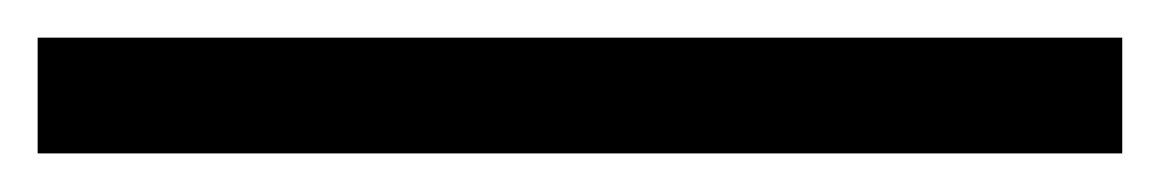

<svg xmlns="http://www.w3.org/2000/svg" viewBox="-20 -20 616 102"><path d="M576.2 61.5H0V0H576.2Z"/></svg>

Font: Pretendard GOV Light
Style: Regular
Weight: 300
Designer: Base glyphs from Inter by Rasmus Andersson; Hangeul glyphs from Noto Sans CJK(Source Han Sans) by Jang Soo-young and Kan
Foundry: Kil Hyung-jin
Version: Version 1.309